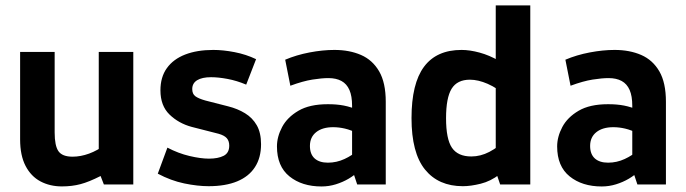

<svg xmlns="http://www.w3.org/2000/svg" viewBox="-20 -683 2540 711"><path d="M209.1 7.3Q164.9 7.3 129.8 -11.3Q94.7 -30 74.6 -68.7Q54.5 -107.5 54.5 -167V-490.8H182.4V-192.4Q182.4 -143.1 196.5 -123Q210.7 -102.8 248.7 -102.8Q278.7 -102.8 309.9 -114.2Q341.1 -125.7 368.7 -146.6L345.7 -68.1V-490.8H473.6V0H364.6L352.5 -31.2Q309.6 -9.4 278.2 -1.1Q246.9 7.3 209.1 7.3Z M752.5 6.5Q711.9 6.5 662.4 -3.7Q612.9 -14 564.3 -39.9L599.9 -136.3Q640.3 -115.1 681.9 -105.3Q723.4 -95.5 753.8 -95.5Q787.4 -95.5 808.1 -106Q828.9 -116.5 828.9 -143.8Q828.9 -160.8 819.9 -171.2Q810.8 -181.6 789.6 -187.6L689.9 -213.1Q641.5 -226.1 607.8 -258.8Q574.1 -291.4 574.1 -348.4Q574.1 -397.6 598 -430.8Q621.8 -464 665.8 -481.1Q709.8 -498.1 769.9 -498.1Q806.3 -498.1 848.7 -489.9Q891.1 -481.7 928.3 -463.9L891.7 -369.6Q856.9 -384.3 822.7 -390.7Q788.6 -397.1 761.6 -397.1Q728.6 -397.1 710.3 -386.1Q691.9 -375 691.9 -353.2Q691.9 -335.1 703.4 -326.6Q714.8 -318.1 740.5 -310.8L825 -289.2Q860 -280.4 887.4 -263.6Q914.9 -246.9 930.8 -219.2Q946.7 -191.5 946.7 -148.7Q946.7 -98.9 924.1 -64.1Q901.6 -29.3 858.3 -11.4Q815.1 6.5 752.5 6.5Z M1170.7 7.5Q1098.1 7.5 1051.9 -29.8Q1005.6 -67.1 1005.6 -140.8Q1005.6 -176.5 1024.7 -212.6Q1043.7 -248.6 1085.2 -272.9Q1126.6 -297.1 1193.5 -297.1Q1226 -297.3 1253.3 -292.1Q1280.7 -286.8 1309.2 -274.1L1283.8 -239.9V-291.5Q1283.8 -327.3 1274 -349.8Q1264.1 -372.4 1244.5 -383.1Q1224.9 -393.8 1196.1 -393.8Q1171.6 -393.8 1136.8 -388.3Q1102.1 -382.8 1055.2 -365.5L1036.1 -461.9Q1077.5 -479.5 1126.2 -488.8Q1174.9 -498.1 1218.4 -498.1Q1273.9 -498.1 1316.8 -479.5Q1359.7 -460.8 1384.1 -418.7Q1408.5 -376.6 1408.5 -306.2V0H1302.7L1282.6 -60.7L1306.8 -48.1Q1292.6 -34 1271 -21.2Q1249.5 -8.5 1223.7 -0.5Q1197.9 7.5 1170.7 7.5ZM1194.2 -80.6Q1226.4 -80.6 1255.7 -94.2Q1285 -107.8 1302.4 -124.9L1283.8 -71V-236.9L1307.9 -187.7Q1279.4 -201.7 1257.3 -206.8Q1235.2 -212 1213.4 -212Q1173.9 -212 1150.8 -193.6Q1127.7 -175.2 1127.7 -142.6Q1127.7 -112.1 1145.1 -96.3Q1162.6 -80.6 1194.2 -80.6Z M1694 6.5Q1603.8 6.5 1553.8 -55.2Q1503.9 -116.9 1503.9 -245.6Q1503.9 -373.4 1550.1 -435.7Q1596.4 -498.1 1689.2 -498.1Q1719.8 -498.1 1755.8 -488.3Q1791.9 -478.6 1828.3 -457.6L1815.8 -446V-663.1H1943.7V0H1832.1L1815.6 -48.5L1829.6 -37Q1797 -11.9 1760.2 -2.7Q1723.3 6.5 1694 6.5ZM1725.4 -103.6Q1759.5 -103.6 1792 -120.5Q1824.5 -137.4 1866.6 -174.6L1815.8 -97.2V-426.8L1867.5 -319.8Q1821.2 -357.3 1785.8 -372.6Q1750.5 -387.9 1720.2 -387.9Q1673.1 -387.9 1652.4 -354.4Q1631.8 -320.9 1631.8 -245.3Q1631.8 -168.1 1653.6 -135.9Q1675.5 -103.6 1725.4 -103.6Z M2208.3 7.5Q2135.7 7.5 2089.5 -29.8Q2043.2 -67.1 2043.2 -140.8Q2043.2 -176.5 2062.3 -212.6Q2081.3 -248.6 2122.8 -272.9Q2164.2 -297.1 2231.1 -297.1Q2263.5 -297.3 2290.9 -292.1Q2318.3 -286.8 2346.8 -274.1L2321.4 -239.9V-291.5Q2321.4 -327.3 2311.6 -349.8Q2301.7 -372.4 2282.1 -383.1Q2262.5 -393.8 2233.7 -393.8Q2209.2 -393.8 2174.4 -388.3Q2139.7 -382.8 2092.8 -365.5L2073.7 -461.9Q2115 -479.5 2163.8 -488.8Q2212.5 -498.1 2256 -498.1Q2311.5 -498.1 2354.4 -479.5Q2397.3 -460.8 2421.7 -418.7Q2446 -376.6 2446 -306.2V0H2340.3L2320.2 -60.7L2344.4 -48.1Q2330.2 -34 2308.6 -21.2Q2287.1 -8.5 2261.3 -0.5Q2235.5 7.5 2208.3 7.5ZM2231.8 -80.6Q2264 -80.6 2293.3 -94.2Q2322.6 -107.8 2340 -124.9L2321.4 -71V-236.9L2345.5 -187.7Q2317 -201.7 2294.9 -206.8Q2272.8 -212 2251 -212Q2211.5 -212 2188.4 -193.6Q2165.3 -175.2 2165.3 -142.6Q2165.3 -112.1 2182.7 -96.3Q2200.2 -80.6 2231.8 -80.6Z"/></svg>

Font: Anaheim
Style: Regular
Weight: 400
Designer: Vernon Adams
Foundry: Vernon Adams
Version: Version 2.001